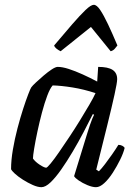

<svg xmlns="http://www.w3.org/2000/svg" viewBox="-20 -778 566 798"><path d="M152 0Q137 0 116.5 -9Q96 -18 75.5 -31Q55 -44 41.5 -56.5Q28 -69 26 -75Q26 -112 33.5 -156Q41 -200 52.5 -244Q64 -288 76 -325Q88 -362 97.5 -386.5Q107 -411 110 -415Q115 -422 129.5 -435.5Q144 -449 161.5 -464Q179 -479 195 -489.5Q211 -500 220 -500Q239 -500 265.5 -491.5Q292 -483 323 -469Q354 -455 384 -439L388 -500Q429 -500 448 -487.5Q467 -475 467 -449Q467 -435 456 -385Q445 -335 425.5 -256Q406 -177 380 -73L391 -66Q402 -77 416.5 -96Q431 -115 446 -136.5Q461 -158 472 -176Q481 -176 488.5 -172Q496 -168 498 -163Q493 -142 479.5 -114.5Q466 -87 449 -60.5Q432 -34 413.5 -17Q395 0 379 0Q364 0 343.5 -8.5Q323 -17 307 -28Q291 -39 288 -46L343 -225Q349 -244 354 -259Q359 -274 363.5 -284.5Q368 -295 371 -301L366 -304Q349 -270 327.5 -229Q306 -188 282 -147.5Q258 -107 234.5 -73.5Q211 -40 190 -20Q169 0 152 0ZM172 -81Q176 -81 190.5 -98.5Q205 -116 225 -145Q245 -174 268 -208.5Q291 -243 312.5 -278Q334 -313 351.5 -343Q369 -373 377 -391Q328 -407 281.5 -414.5Q235 -422 199 -423Q188 -411 176.5 -380.5Q165 -350 154.5 -310.5Q144 -271 135.5 -231Q127 -191 122 -160.5Q117 -130 117 -119Q127 -105 145.5 -93Q164 -81 172 -81ZM232 -565Q222 -570 214.5 -576Q207 -582 205 -589Q247 -639 280 -677Q313 -715 335.5 -736.5Q358 -758 370 -758Q382 -758 396.5 -736.5Q411 -715 429 -677Q447 -639 468 -589Q464 -584 457.5 -576Q451 -568 440 -565L358 -666Z"/></svg>

Font: Texturina 12pt Medium
Style: Italic
Weight: 500
Italic angle: -11°
Designer: Guillermo Torres Carreño
Foundry: Omnibus-Type
Version: Version 1.002